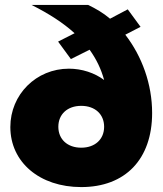

<svg xmlns="http://www.w3.org/2000/svg" viewBox="-20 -750 661 780"><path d="M499 -712 427 -674C399 -698 369 -715 338 -730H108C180 -694 238 -656 283 -615L216 -581L268 -510L344 -548C372 -509 391 -469 403 -425C364 -454 313 -471 260 -471C127 -471 22 -366 22 -234C22 -91 141 10 310 10C489 10 598 -103 598 -291C598 -408 557 -521 489 -609L551 -641ZM217 -235C217 -286 254 -320 310 -320C366 -320 403 -286 403 -235C403 -184 366 -150 310 -150C254 -150 217 -184 217 -235Z"/></svg>

Font: Raleway Black
Style: Regular
Weight: 900
Designer: Matt McInerney, Pablo Impallari, Rodrigo Fuenzalida
Foundry: Matt McInerney, Pablo Impallari, Rodrigo Fuenzalida
Version: Version 3.000g; ttfautohint (v1.5) -l 8 -r 28 -G 28 -x 14 -D